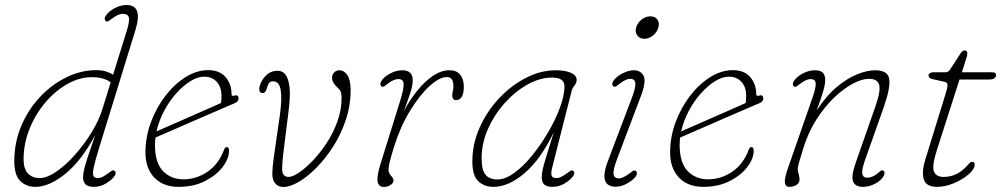

<svg xmlns="http://www.w3.org/2000/svg" viewBox="-20 -737 3988 765"><path d="M520 -618.5 376.5 -153Q359 -96.5 353.5 -69.8Q348 -43 352.8 -35.2Q357.5 -27.5 369.5 -27.5Q379.5 -27.5 389.5 -32.8Q399.5 -38 410.5 -46Q418 -51.5 423.8 -55.8Q429.5 -60 435 -57Q446 -50.5 436.5 -36Q427.5 -22 404.2 -7.2Q381 7.5 353 7.5Q311 7.5 311 -31Q311 -43.5 315 -61.2Q319 -79 329.5 -111Q340 -143 359.5 -199Q303.5 -95 239.5 -43.8Q175.5 7.5 121 7.5Q84.5 7.5 60.8 -15.8Q37 -39 37 -95Q37 -170 65 -235.8Q93 -301.5 140 -351.2Q187 -401 245 -429.2Q303 -457.5 363 -457.5Q385 -457.5 401.5 -452.5Q418 -447.5 430.5 -439L484.5 -612.5Q497.5 -653.5 493.2 -667.8Q489 -682 470 -682Q461 -682 451.2 -678Q441.5 -674 427 -663.5Q417 -656 412.2 -653Q407.5 -650 402 -652.5Q398.5 -654.5 397.5 -660.5Q396.5 -666.5 401 -673.5Q412 -691 436 -704Q460 -717 484.5 -717Q550 -717 520 -618.5ZM74 -101.5Q74 -63.5 91.8 -45.5Q109.5 -27.5 137 -27.5Q167 -27.5 204.2 -53Q241.5 -78.5 278.2 -119.8Q315 -161 344.8 -209.5Q374.5 -258 388.5 -304L421 -408.5Q395 -429.5 346 -429.5Q297 -429.5 248.8 -402.5Q200.5 -375.5 161 -329Q121.5 -282.5 97.8 -223.8Q74 -165 74 -101.5Z M892.5 -136Q892.5 -105.5 867.5 -72.2Q842.5 -39 797.2 -15.8Q752 7.5 691.5 7.5Q630 7.5 594.8 -29.5Q559.5 -66.5 559.5 -130Q559.5 -191 581 -249.2Q602.5 -307.5 638.5 -354.5Q674.5 -401.5 719 -429.5Q763.5 -457.5 809.5 -457.5Q855 -457.5 878.8 -429.8Q902.5 -402 902.5 -362Q902.5 -352.5 914.5 -356Q930.5 -361.5 930.5 -344Q930.5 -332.5 915.5 -326Q879 -310.5 831.8 -290Q784.5 -269.5 737.2 -249Q690 -228.5 652.8 -212.2Q615.5 -196 599.5 -189Q597.5 -174 597.5 -160Q597.5 -89 629 -55.8Q660.5 -22.5 711.5 -22.5Q762 -22.5 806.5 -52.5Q851 -82.5 872.5 -140Q876.5 -151 883.5 -151Q892.5 -151 892.5 -136ZM793.5 -431.5Q767.5 -431.5 738.5 -413.5Q709.5 -395.5 682 -364.8Q654.5 -334 633.8 -294.8Q613 -255.5 603.5 -213.5Q621.5 -221.5 652.5 -235Q683.5 -248.5 720.5 -264.8Q757.5 -281 794.2 -297.2Q831 -313.5 860.5 -326.5Q862.5 -337.5 862.5 -355Q862.5 -390 843.8 -410.8Q825 -431.5 793.5 -431.5Z M1065 -44Q1065 -64.5 1070 -103.5Q1075 -142.5 1082 -187.8Q1089 -233 1094.5 -273.5Q1100 -314 1100.5 -337Q1101.5 -377 1093.8 -395Q1086 -413 1067.5 -413Q1055 -413 1050.5 -404.2Q1046 -395.5 1043.5 -385.5Q1037.5 -366 1028 -366Q1013 -366 1013 -381.5Q1013 -394 1021.5 -411.2Q1030 -428.5 1046.2 -441.8Q1062.5 -455 1086.5 -455Q1112.5 -455 1124.8 -426.5Q1137 -398 1134.5 -346.5Q1133.5 -325 1128.8 -285.8Q1124 -246.5 1118.2 -202.5Q1112.5 -158.5 1108.2 -120.8Q1104 -83 1104 -65Q1104 -32 1130 -32Q1145.5 -32 1171.2 -49.2Q1197 -66.5 1226.2 -97Q1255.5 -127.5 1281.8 -167.5Q1308 -207.5 1324.5 -253.5Q1341 -299.5 1341 -347Q1341 -364.5 1337 -372.8Q1333 -381 1325 -388Q1303 -407.5 1303 -428Q1303 -438.5 1311.2 -447.8Q1319.5 -457 1332 -457Q1351 -457 1364 -437.8Q1377 -418.5 1377 -378Q1377 -317 1358 -259.8Q1339 -202.5 1308 -154Q1277 -105.5 1241 -69Q1205 -32.5 1170.2 -12.2Q1135.5 8 1109 8Q1089 8 1077 -5.8Q1065 -19.5 1065 -44Z M1500.5 -392.5Q1496 -395 1495.5 -401Q1495 -407 1499 -413.5Q1509.5 -431 1534.2 -444Q1559 -457 1582.5 -457Q1624.5 -457 1624.5 -417.5Q1624.5 -394.5 1613 -360.8Q1601.5 -327 1588.5 -293Q1612.5 -338.5 1642.5 -375.8Q1672.5 -413 1705.2 -435Q1738 -457 1771 -457Q1800 -457 1814 -439Q1828 -421 1828 -392Q1828 -338 1796.5 -338Q1782 -338 1782 -358.5Q1782 -365.5 1784.2 -374Q1786.5 -382.5 1786.5 -394Q1786.5 -410 1780.8 -420Q1775 -430 1760.5 -430Q1731 -430 1691.2 -393.8Q1651.5 -357.5 1613.5 -295.2Q1575.5 -233 1551 -155Q1538.5 -115 1533.2 -94Q1528 -73 1528 -60Q1528 -48 1538 -36.8Q1548 -25.5 1548 -18Q1548 -7.5 1535.8 0.2Q1523.5 8 1510 8Q1488.5 8 1484.5 -13Q1480.5 -34 1497 -87L1574 -334Q1588.5 -380 1588.2 -401Q1588 -422 1567.5 -422Q1549 -422 1525 -403.5Q1517.5 -397.5 1511.8 -393.5Q1506 -389.5 1500.5 -392.5Z M2180 -69Q2175 -49.5 2177.5 -38.5Q2180 -27.5 2197 -27.5Q2207 -27.5 2217 -32.8Q2227 -38 2238 -46Q2247 -53 2252.5 -56.2Q2258 -59.5 2262.5 -57Q2273 -51 2264 -36Q2255 -22 2231.5 -7.2Q2208 7.5 2180.5 7.5Q2160.5 7.5 2149.5 -1Q2138.5 -9.5 2138.5 -31Q2138.5 -43.5 2142 -60.5Q2145.5 -77.5 2156 -111.5Q2166.5 -145.5 2186.5 -210Q2134 -101.5 2070 -47Q2006 7.5 1946.5 7.5Q1909 7.5 1885.5 -15.2Q1862 -38 1862 -93.5Q1862 -163.5 1891 -228.5Q1920 -293.5 1968.2 -345Q2016.5 -396.5 2075.5 -426.8Q2134.5 -457 2194.5 -457Q2231.5 -457 2254.5 -447Q2277.5 -437 2277.5 -419Q2277.5 -406.5 2269 -396.2Q2260.5 -386 2257.5 -374ZM1899 -107Q1899 -58 1915 -40Q1931 -22 1962 -22Q1993.5 -22 2030 -48.8Q2066.5 -75.5 2101.5 -119Q2136.5 -162.5 2165.5 -212.5Q2194.5 -262.5 2211.8 -310.2Q2229 -358 2229 -393Q2229 -428 2180 -428Q2132 -428 2082.8 -400.8Q2033.5 -373.5 1991.8 -327.2Q1950 -281 1924.5 -223.8Q1899 -166.5 1899 -107Z M2547 -582.5Q2529 -582.5 2519.2 -595.8Q2509.5 -609 2514.5 -627Q2520 -646.5 2536.5 -659.2Q2553 -672 2571 -672Q2590 -672 2599.2 -659.2Q2608.5 -646.5 2603 -627Q2598 -609 2582 -595.8Q2566 -582.5 2547 -582.5ZM2438.5 -103Q2421.5 -58 2424.8 -42Q2428 -26 2446.5 -26Q2460.5 -26 2487.5 -45.5Q2494.5 -51 2500.5 -55.2Q2506.5 -59.5 2512.5 -56.5Q2517 -54.5 2517.5 -48.2Q2518 -42 2514 -35.5Q2504.5 -21 2480.5 -7Q2456.5 7 2431.5 7Q2414 7 2401.8 -1.8Q2389.5 -10.5 2388.2 -32.8Q2387 -55 2402 -95L2497 -345.5Q2513.5 -388.5 2511.5 -405.8Q2509.5 -423 2490.5 -423Q2474 -423 2449 -403.5Q2442.5 -398.5 2436.5 -394Q2430.5 -389.5 2424.5 -392.5Q2420 -395 2419.5 -401Q2419 -407 2423 -413.5Q2435 -431.5 2459.5 -444.2Q2484 -457 2505.5 -457Q2532 -457 2544 -435.2Q2556 -413.5 2533.5 -354Z M2983 -136Q2983 -105.5 2958 -72.2Q2933 -39 2887.8 -15.8Q2842.5 7.5 2782 7.5Q2720.5 7.5 2685.2 -29.5Q2650 -66.5 2650 -130Q2650 -191 2671.5 -249.2Q2693 -307.5 2729 -354.5Q2765 -401.5 2809.5 -429.5Q2854 -457.5 2900 -457.5Q2945.5 -457.5 2969.2 -429.8Q2993 -402 2993 -362Q2993 -352.5 3005 -356Q3021 -361.5 3021 -344Q3021 -332.5 3006 -326Q2969.5 -310.5 2922.2 -290Q2875 -269.5 2827.8 -249Q2780.5 -228.5 2743.2 -212.2Q2706 -196 2690 -189Q2688 -174 2688 -160Q2688 -89 2719.5 -55.8Q2751 -22.5 2802 -22.5Q2852.5 -22.5 2897 -52.5Q2941.5 -82.5 2963 -140Q2967 -151 2974 -151Q2983 -151 2983 -136ZM2884 -431.5Q2858 -431.5 2829 -413.5Q2800 -395.5 2772.5 -364.8Q2745 -334 2724.2 -294.8Q2703.5 -255.5 2694 -213.5Q2712 -221.5 2743 -235Q2774 -248.5 2811 -264.8Q2848 -281 2884.8 -297.2Q2921.5 -313.5 2951 -326.5Q2953 -337.5 2953 -355Q2953 -390 2934.2 -410.8Q2915.5 -431.5 2884 -431.5Z M3144 -392.5Q3139.5 -395 3139 -401Q3138.5 -407 3142.5 -413.5Q3155 -432.5 3179.5 -444.8Q3204 -457 3226 -457Q3249.5 -457 3258.8 -447Q3268 -437 3268 -418.5Q3268 -402.5 3261.2 -377.8Q3254.5 -353 3234 -297Q3272.5 -356 3314.8 -391Q3357 -426 3396.5 -441.5Q3436 -457 3467 -457Q3519 -457 3523.2 -420.8Q3527.5 -384.5 3501.5 -311L3425.5 -96Q3413 -60 3415.8 -44.5Q3418.5 -29 3435.5 -29Q3445 -29 3454.8 -32.8Q3464.5 -36.5 3476.5 -46Q3483.5 -52 3488.5 -56Q3493.5 -60 3499.5 -57Q3504 -55 3504.2 -48.8Q3504.5 -42.5 3501.5 -37Q3491.5 -18 3467.2 -5.2Q3443 7.5 3419 7.5Q3387.5 7.5 3379 -13.8Q3370.5 -35 3390.5 -91.5L3468 -313Q3490 -376.5 3482.8 -399.8Q3475.5 -423 3442.5 -423Q3414.5 -423 3378.2 -403.8Q3342 -384.5 3304.2 -348.8Q3266.5 -313 3234 -262.5Q3201.5 -212 3181.5 -149Q3166.5 -101 3162.5 -85.8Q3158.5 -70.5 3158.5 -62Q3158.5 -55.5 3162 -44.2Q3165.5 -33 3165.5 -21Q3165.5 -8 3153.5 -0.2Q3141.5 7.5 3125.5 7.5Q3109.5 7.5 3107.2 -9.2Q3105 -26 3120.5 -70L3216.5 -345.5Q3232 -389.5 3230 -405.8Q3228 -422 3209.5 -422Q3201.5 -422 3191.8 -417.8Q3182 -413.5 3168.5 -403.5Q3161 -398 3155.5 -393.8Q3150 -389.5 3144 -392.5Z M3743.5 -411 3694.5 -422Q3679.5 -425.5 3679.5 -437Q3679.5 -441.5 3684.8 -445.2Q3690 -449 3696.5 -449H3746.5Q3758.5 -449 3765.5 -460L3807 -524Q3814.5 -536 3824 -536Q3834 -536 3834 -523Q3834 -518 3832 -511Q3830 -504 3827 -495L3812.5 -449H3933.5Q3948.5 -449 3948.5 -438Q3948.5 -420 3918.5 -420H3803L3713.5 -141Q3692.5 -75.5 3701.2 -53.8Q3710 -32 3739 -32Q3768 -32 3791.5 -43.8Q3815 -55.5 3838.5 -82Q3844.5 -89 3847.2 -90.5Q3850 -92 3854.5 -92Q3863.5 -92 3863.5 -82Q3863.5 -63.5 3839.8 -42.8Q3816 -22 3781.2 -7.2Q3746.5 7.5 3713 7.5Q3670 7.5 3660.8 -22.2Q3651.5 -52 3666.5 -100.5L3747.5 -363Q3755 -387 3755.2 -397.8Q3755.5 -408.5 3743.5 -411Z"/></svg>

Font: Fraunces 9pt S100 Thin
Style: Italic
Weight: 100
Italic angle: -16°
Version: Version 1.000; ttfautohint (v1.8.3)